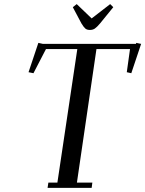

<svg xmlns="http://www.w3.org/2000/svg" viewBox="-20 -916 708 936"><path d="M119.1 -564 167 -707 189 -702.1H643.1L644 -707L668 -702.1L620.1 -559.1L598.1 -564L613.8 -676.8H450.2L355 -25.9H430.2L426.8 0H211.9L215.8 -25.9H259.8L356.9 -676.8H204.1L143.1 -559.1ZM335 -880.9 354 -896 426.8 -826.2 517.1 -896 532.2 -880.9 467.8 -801.8Q452.1 -783.2 442.1 -776.6Q432.1 -770 418 -770Q404.3 -770 396.2 -776.6Q388.2 -783.2 377 -801.8Z"/></svg>

Font: Dehuti Alt
Style: Bold-Italic
Weight: 700
Version: Version 1.2